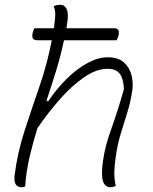

<svg xmlns="http://www.w3.org/2000/svg" viewBox="-20 -776 640 801"><path d="M70 5Q35 5 41 -45Q53 -140 83 -232Q113 -324 145 -416.5Q177 -509 196 -608H138Q120 -608 116.5 -617Q113 -626 117 -642Q119 -648 123 -658H205V-659Q210 -695 210.5 -714Q211 -733 204 -750Q216 -756 231 -756Q250 -756 258.5 -737.5Q267 -719 260 -678Q258 -668 257 -658H458Q483 -658 473 -623Q472 -621 470.5 -616.5Q469 -612 466 -608H247Q233 -542 213.5 -479Q194 -416 174 -356L181 -353Q217 -407 259.5 -448.5Q302 -490 346 -513.5Q390 -537 429 -537Q473 -537 497 -515.5Q521 -494 529 -461Q537 -428 531 -393Q524 -348 510.5 -305Q497 -262 483.5 -217.5Q470 -173 463 -123Q458 -89 457 -60.5Q456 -32 463 0Q451 5 440 5Q418 5 409.5 -20.5Q401 -46 410 -107Q419 -169 444 -237.5Q469 -306 497 -404Q495 -448 479.5 -468.5Q464 -489 429 -489Q382 -489 330.5 -453.5Q279 -418 229 -361Q179 -304 136 -241Q117 -180 103 -119.5Q89 -59 85 2Q78 5 70 5Z"/></svg>

Font: Recursive Mn Csl St Lt
Style: Italic
Weight: 300
Italic angle: -15°
Monospace: yes
Version: Version 1.079;hotconv 1.0.112;makeotfexe 2.5.65598; ttfautoh